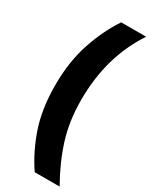

<svg xmlns="http://www.w3.org/2000/svg" viewBox="-228 -783 783 990"><g transform="rotate(30 163.0 -288.0)"><path d="M43 -284.2Q43 -425.8 81.3 -538.3Q119.6 -650.9 175.8 -733.9H324.2Q196.8 -542.5 196.8 -285.2Q196.8 -159.2 230.2 -53.5Q263.7 52.2 324.2 158.2H175.8Q116.7 71.8 79.8 -36.1Q43 -144 43 -284.2Z"/></g></svg>

Font: Open Sans Condensed ExtraBold
Style: Regular
Weight: 800
Width: 3
Designer: Monotype Design Team
Foundry: Monotype Imaging Inc.
Version: Version 3.000; ttfautohint (v1.8.4)